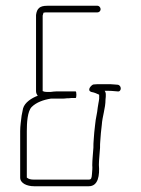

<svg xmlns="http://www.w3.org/2000/svg" viewBox="-20 -652 489 666"><path d="M329 -620C329 -626 324 -632 318 -632H144C118 -632 108 -623 105 -600V-336C105 -330 107 -325 111 -320C90 -312 66 -297 60 -276L55 -251C53 -233 50 -216 50 -197V-36C50 -16 74 -6 98 -6H288C321 -6 326 -44 323 -80C323 -96 326 -122 327 -139C327 -148 327 -156 328 -165L330 -191L333 -218C335 -249 346 -276 346 -307C347 -313 347 -319 347 -324C347 -329 346 -333 343 -337H351C360 -337 368 -337 375 -336L387 -335C402 -332 403 -355 389 -358L377 -359C368 -360 360 -360 351 -360H328C321 -360 313 -360 304 -359C298 -358 279 -339 297 -333C308 -331 314 -328 323 -324L324 -323V-310C323 -299 320 -289 319 -279C317 -257 312 -243 310 -220L307 -193L305 -167C304 -158 304 -149 304 -140C303 -123 300 -96 300 -79C301 -70 300 -60 299 -48C298 -35 297 -29 288 -29H98C86 -29 79 -31 73 -36V-197C73 -225 75 -266 90 -281C106 -297 131 -306 157 -310H196C201 -310 206 -310 211 -311C216 -311 221 -311 227 -312H242C244 -312 245 -316 245 -323C245 -331 244 -335 242 -335H177C170 -335 163 -334 155 -333H144C137 -333 132 -334 128 -336V-598C129 -601 130 -604 131 -608C135 -609 139 -609 144 -609H318C324 -609 329 -614 329 -620Z"/></svg>

Font: Electronic
Style: ExLt
Weight: 200
Version: Version 1.011